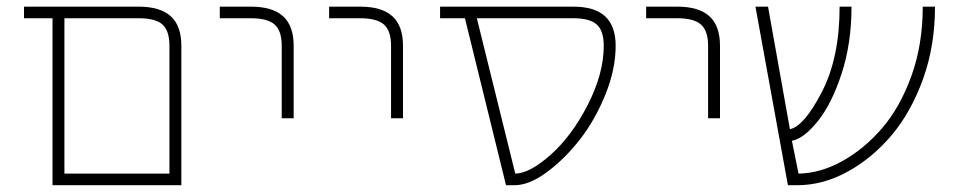

<svg xmlns="http://www.w3.org/2000/svg" viewBox="-20 -544 2810 566"><path d="M169.9 -32.2H479.5V-409.2Q479.5 -453.1 459 -471.7Q438.5 -490.2 388.7 -490.2H169.9ZM514.6 -409.2V2H162.1H134.8V-490.2H50.8V-524.4H388.7Q452.1 -524.4 483.4 -496.1Q514.6 -467.8 514.6 -409.2Z M719.7 -490.2H627.9V-524.4H719.7Q783.2 -524.4 814.5 -496.1Q845.7 -467.8 845.7 -409.2V-195.3H810.5V-409.2Q810.5 -453.1 789.6 -471.7Q768.6 -490.2 719.7 -490.2Z M1042 -490.2H950.2V-524.4H1042Q1105.5 -524.4 1136.7 -496.1Q1168 -467.8 1168 -409.2V-195.3H1132.8V-409.2Q1132.8 -453.1 1111.8 -471.7Q1090.8 -490.2 1042 -490.2Z M1385.7 -490.2 1499 -32.2Q1542 -33.2 1603.5 -87.9Q1666 -143.6 1712.9 -235.4Q1759.8 -327.1 1759.8 -409.2Q1759.8 -453.1 1739.3 -471.7Q1718.8 -490.2 1669.9 -490.2ZM1794.9 -409.2Q1794.9 -339.8 1764.6 -265.1Q1734.4 -190.4 1689.5 -132.8Q1644.5 -75.2 1592.3 -36.6Q1540 2 1497.1 2H1471.7L1350.6 -490.2H1277.3V-524.4H1669.9Q1733.4 -524.4 1764.2 -495.6Q1794.9 -466.8 1794.9 -409.2Z M1976.6 -490.2H1884.8V-524.4H1976.6Q2040 -524.4 2071.3 -496.1Q2102.5 -467.8 2102.5 -409.2V-195.3H2067.4V-409.2Q2067.4 -453.1 2046.4 -471.7Q2025.4 -490.2 1976.6 -490.2Z M2736.3 -524.4Q2736.3 -409.2 2701.2 -311.5Q2666 -213.9 2608.9 -146Q2551.8 -78.1 2479 -38.1Q2406.2 2 2330.1 2H2302.7L2207 -524.4H2244.1L2308.6 -163.1Q2350.6 -171.9 2402.8 -272.9Q2455.1 -374 2455.1 -524.4H2490.2Q2490.2 -416 2460.9 -326.7Q2431.6 -237.3 2390.6 -186.5Q2349.6 -135.7 2314.5 -128.9L2334 -32.2Q2397.5 -33.2 2461.9 -68.4Q2527.3 -104.5 2580.6 -166.5Q2633.8 -228.5 2667 -320.8Q2700.2 -413.1 2700.2 -524.4Z"/></svg>

Font: Gen Shin Gothic ExtraLight
Style: Regular
Weight: 100
Designer: [Source Han Sans]
Ryoko NISHIZUKA  (kana & ideographs); Paul D. Hunt (Latin, Greek & Cyrillic); Wenlong ZHANG  (bopomofo
Version: Version 1.002.20150607